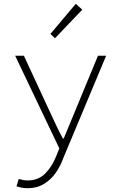

<svg xmlns="http://www.w3.org/2000/svg" viewBox="-20 -774 640 1013"><path d="M124 219Q110 219 94 216Q78 213 67 209L79 170Q88 173 100.5 175.5Q113 178 126 178Q182 178 218.5 141.5Q255 105 276 51L293 9L60 -480H106L246 -178Q260 -148 277 -111.5Q294 -75 312 -43H316Q330 -75 344.5 -111.5Q359 -148 372 -178L497 -480H540L314 60Q300 100 275 136.5Q250 173 212.5 196Q175 219 124 219ZM270 -572 246 -595 380 -754 414 -723Z"/></svg>

Font: Source Code Pro ExtraLight Light
Style: Regular
Weight: 300
Monospace: yes
Version: Version 1.018;hotconv 1.0.116;makeotfexe 2.5.65601